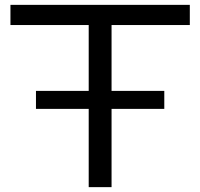

<svg xmlns="http://www.w3.org/2000/svg" viewBox="-20 -770 824 790"><path d="M128 -396H656V-322H128ZM345 -705H439V0H345ZM23 -750H761V-667H23Z"/></svg>

Font: Unbounded Light
Style: Regular
Weight: 300
Designer: Luke Prowse, Jean-Baptiste Morizot, Fátima Lázaro, Florian Runge
Foundry: NaN
Version: Version 1.700